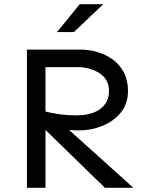

<svg xmlns="http://www.w3.org/2000/svg" viewBox="-20 -889 671 909"><path d="M107.4 0V-654.3H358.4Q400.4 -654.3 440.9 -642.6Q481.4 -630.9 514.2 -606.9Q546.9 -583 566.4 -545.9Q585.9 -508.8 585.9 -458Q585.9 -397.5 551.3 -355.5Q516.6 -313.5 463.4 -292.5Q410.2 -271.5 353.5 -271.5Q337.9 -271.5 314.9 -273.4Q292 -275.4 267.6 -277.8Q243.2 -280.3 221.7 -283.7Q200.2 -287.1 188.5 -290V-363.3Q221.7 -353.5 261.7 -348.1Q301.8 -342.8 340.8 -342.8Q415 -342.8 455.6 -374Q496.1 -405.3 496.1 -458Q496.1 -512.7 451.7 -542Q407.2 -571.3 343.8 -571.3H195.3V0ZM476.6 0 178.7 -290 249 -326.2 611.3 0ZM250 -737.3 357.4 -869.1H468.8L330.1 -737.3Z"/></svg>

Font: Sen
Style: Regular
Weight: 400
Designer: Kosal Sen, Philatype
Foundry: Philatype
Version: Version 2.000;gftools[0.9.31]